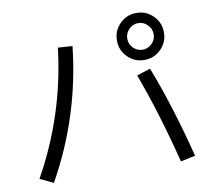

<svg xmlns="http://www.w3.org/2000/svg" viewBox="-88 -917 1177 1045"><g transform="rotate(-10 500.0 -394.0)"><path d="M675.8 -477.1 751 -501Q835.9 -284.2 910.2 7.8L829.1 24.9Q757.8 -256.8 675.8 -477.1ZM276.9 -701.2 356.9 -695.8Q314.9 -312 127.9 20L54.2 -15.1Q233.9 -335.9 276.9 -701.2ZM781.5 -631.3Q803.2 -652.8 803.2 -682.9Q803.2 -712.9 781.5 -734.9Q759.8 -756.8 730 -756.8Q700.2 -756.8 678.7 -734.9Q657.2 -712.9 657.2 -682.9Q657.2 -652.8 678.7 -631.3Q700.2 -609.9 730 -609.9Q759.8 -609.9 781.5 -631.3ZM822 -774.9Q859.9 -736.8 859.9 -682.9Q859.9 -628.9 822 -591.1Q784.2 -553.2 730 -553.2Q675.8 -553.2 637.9 -591.1Q600.1 -628.9 600.1 -682.9Q600.1 -736.8 637.9 -774.9Q675.8 -813 730 -813Q784.2 -813 822 -774.9Z"/></g></svg>

Font: WebKoruri
Style: Regular
Weight: 400
Foundry: lindwurm / mohemohe
Version: Version 1.00